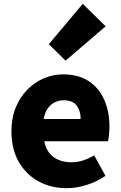

<svg xmlns="http://www.w3.org/2000/svg" viewBox="-20 -973 636 1007"><path d="M330 14Q248 14 182.5 -21.5Q117 -57 78.5 -124Q40 -191 40 -285Q40 -354 62.5 -409Q85 -464 123.5 -503Q162 -542 210.5 -562.5Q259 -583 310 -583Q392 -583 446 -547Q500 -511 527 -449Q554 -387 554 -309Q554 -285 551.5 -264Q549 -243 546 -232H212Q220 -193 240 -169Q260 -145 289 -133.5Q318 -122 354 -122Q385 -122 414 -131Q443 -140 474 -158L533 -51Q489 -20 434.5 -3Q380 14 330 14ZM209 -349H403Q403 -391 382.5 -419Q362 -447 313 -447Q289 -447 267.5 -436.5Q246 -426 230.5 -404.5Q215 -383 209 -349ZM324 -655 236 -741 414 -953 534 -835Z"/></svg>

Font: Noto Sans HK Thin Black
Style: Regular
Weight: 900
Version: Version 2.004-H2;hotconv 1.0.118;makeotfexe 2.5.65603